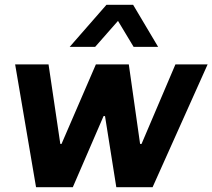

<svg xmlns="http://www.w3.org/2000/svg" viewBox="-20 -779 884 799"><path d="M130 0 43 -511H182L231 -180H236L379 -511H516L563 -180H569L710 -511H844L615 0H464L417 -296H411L283 0ZM270 -584 423 -759H534L638 -584H536L441 -742H515L376 -584Z"/></svg>

Font: Chivo Medium SemiBold
Style: Italic
Weight: 600
Italic angle: -8.05°
Version: Version 2.002